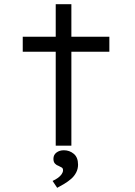

<svg xmlns="http://www.w3.org/2000/svg" viewBox="-20 -698 645 920"><path d="M247 0V-678H322V0ZM89 -450V-522H504V-450ZM254 202 232 169Q247 162 258 154Q269 146 275.5 136.5Q282 127 282 118Q282 108 275.5 104.5Q269 101 261 97Q251 94 243.5 86Q236 78 236 63Q236 44 250.5 33Q265 22 286 22Q313 22 333.5 39Q354 56 354 91Q354 111 345 128.5Q336 146 321 159Q306 172 288.5 182.5Q271 193 254 202Z"/></svg>

Font: Lexend Mega Light
Style: Regular
Weight: 300
Version: Version 1.007